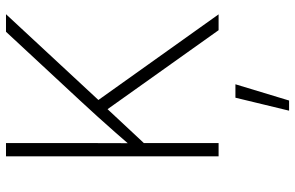

<svg xmlns="http://www.w3.org/2000/svg" viewBox="-196 -572 1009 657"><g transform="rotate(-90 308.5 -243.5)"><path d="M136.2 -243.7 131.3 -293Q159.2 -325.2 185.3 -355Q211.4 -384.8 238 -414.1Q264.6 -443.4 293 -474.1L528.3 -727.5H588.4L285.2 -400.9L279.8 -397.5ZM102.1 0V-727.5H147.5V-471.7L147 -299.8L147.5 -274.4V0ZM533.7 0 254.4 -392.6 285.2 -424.8 587.9 0ZM258.3 241.2 302.7 57.6H348.6L293 241.2Z"/></g></svg>

Font: Inter 16pt ExtraLight
Style: Regular
Weight: 250
Version: Version 4.001;git-66647c0bb